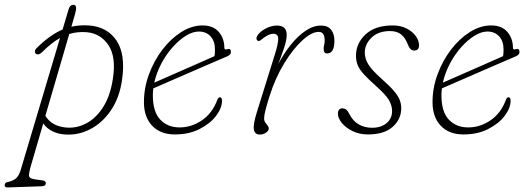

<svg xmlns="http://www.w3.org/2000/svg" viewBox="-64 -566 2258 819"><path d="M116 -344Q102.5 -330.5 92 -335Q84.5 -338.5 84.8 -346Q85 -353.5 91.5 -360Q148.5 -417 203 -440L229 -527.5Q234.5 -545.5 249.5 -545.5Q267.5 -545.5 256.5 -507.5L240.5 -452Q275 -460 314.5 -457.5Q393.5 -452 433 -393Q472.5 -334 456.5 -224.5Q445.5 -148.5 408.8 -94.8Q372 -41 320.2 -14.5Q268.5 12 211.5 7.5Q150.5 2.5 120.5 -39.5L65.5 149Q61 165.5 59.5 180Q58 194.5 82 198.5L113.5 203Q131.5 204.5 131.5 215.5Q131.5 227.5 115 228.5L-30 233.5Q-44 234.5 -44 224Q-44 213.5 -34.5 211.5Q-7 205.5 5 194.2Q17 183 24 160L192 -404Q155.5 -383.5 116 -344ZM218 -22Q262.5 -18 304 -39.8Q345.5 -61.5 376 -109.2Q406.5 -157 417.5 -230Q432 -323 398.8 -373Q365.5 -423 307 -428.5Q267 -432 231.5 -421L129.5 -72Q156.5 -27.5 218 -22Z M883 -136Q883 -105.5 858 -72.2Q833 -39 787.8 -15.8Q742.5 7.5 682 7.5Q620.5 7.5 585.2 -29.5Q550 -66.5 550 -130Q550 -191 571.5 -249.2Q593 -307.5 629 -354.5Q665 -401.5 709.5 -429.5Q754 -457.5 800 -457.5Q845.5 -457.5 869.2 -429.8Q893 -402 893 -362Q893 -352.5 905 -356Q921 -361.5 921 -344Q921 -332.5 906 -326Q869.5 -310.5 822.2 -290Q775 -269.5 727.8 -249Q680.5 -228.5 643.2 -212.2Q606 -196 590 -189Q588 -174 588 -160Q588 -89 619.5 -55.8Q651 -22.5 702 -22.5Q752.5 -22.5 797 -52.5Q841.5 -82.5 863 -140Q867 -151 874 -151Q883 -151 883 -136ZM784 -431.5Q758 -431.5 729 -413.5Q700 -395.5 672.5 -364.8Q645 -334 624.2 -294.8Q603.5 -255.5 594 -213.5Q612 -221.5 643 -235Q674 -248.5 711 -264.8Q748 -281 784.8 -297.2Q821.5 -313.5 851 -326.5Q853 -337.5 853 -355Q853 -390 834.2 -410.8Q815.5 -431.5 784 -431.5Z M1035 -392.5Q1030.5 -395 1030 -401Q1029.5 -407 1033.5 -413.5Q1044 -431 1068.8 -444Q1093.5 -457 1117 -457Q1159 -457 1159 -417.5Q1159 -394.5 1147.5 -360.8Q1136 -327 1123 -293Q1147 -338.5 1177 -375.8Q1207 -413 1239.8 -435Q1272.5 -457 1305.5 -457Q1334.5 -457 1348.5 -439Q1362.5 -421 1362.5 -392Q1362.5 -338 1331 -338Q1316.5 -338 1316.5 -358.5Q1316.5 -365.5 1318.8 -374Q1321 -382.5 1321 -394Q1321 -410 1315.2 -420Q1309.5 -430 1295 -430Q1265.5 -430 1225.8 -393.8Q1186 -357.5 1148 -295.2Q1110 -233 1085.5 -155Q1073 -115 1067.8 -94Q1062.5 -73 1062.5 -60Q1062.5 -48 1072.5 -36.8Q1082.5 -25.5 1082.5 -18Q1082.5 -7.5 1070.2 0.2Q1058 8 1044.5 8Q1023 8 1019 -13Q1015 -34 1031.5 -87L1108.5 -334Q1123 -380 1122.8 -401Q1122.5 -422 1102 -422Q1083.5 -422 1059.5 -403.5Q1052 -397.5 1046.2 -393.5Q1040.5 -389.5 1035 -392.5Z M1523 -21Q1561.5 -21 1585 -40.8Q1608.5 -60.5 1608.5 -92.5Q1608.5 -116 1595 -139Q1581.5 -162 1539 -200Q1506.5 -229 1488 -249.2Q1469.5 -269.5 1462 -287.8Q1454.5 -306 1454.5 -328.5Q1454.5 -381 1495.2 -419.2Q1536 -457.5 1611.5 -457.5Q1644.5 -457.5 1669.8 -444.8Q1695 -432 1709.2 -412.5Q1723.5 -393 1723.5 -372.5Q1723.5 -350.5 1702 -350.5Q1685.5 -350.5 1675.5 -376.5Q1665.5 -404 1647.5 -418.8Q1629.5 -433.5 1599.5 -433.5Q1549.5 -433.5 1520.8 -405.5Q1492 -377.5 1492 -341.5Q1492 -317 1506.5 -292.5Q1521 -268 1562.5 -231Q1597.5 -200 1615.8 -178.8Q1634 -157.5 1640.8 -140.2Q1647.5 -123 1647.5 -104Q1647.5 -57.5 1611 -25Q1574.5 7.5 1506 7.5Q1469 7.5 1440 -6.8Q1411 -21 1394.2 -41.5Q1377.5 -62 1377.5 -80.5Q1377.5 -104 1397 -104Q1404.5 -104 1411.8 -99Q1419 -94 1425.5 -81Q1441 -50 1466 -35.5Q1491 -21 1523 -21Z M2114 -136Q2114 -105.5 2089 -72.2Q2064 -39 2018.8 -15.8Q1973.5 7.5 1913 7.5Q1851.5 7.5 1816.2 -29.5Q1781 -66.5 1781 -130Q1781 -191 1802.5 -249.2Q1824 -307.5 1860 -354.5Q1896 -401.5 1940.5 -429.5Q1985 -457.5 2031 -457.5Q2076.5 -457.5 2100.2 -429.8Q2124 -402 2124 -362Q2124 -352.5 2136 -356Q2152 -361.5 2152 -344Q2152 -332.5 2137 -326Q2100.5 -310.5 2053.2 -290Q2006 -269.5 1958.8 -249Q1911.5 -228.5 1874.2 -212.2Q1837 -196 1821 -189Q1819 -174 1819 -160Q1819 -89 1850.5 -55.8Q1882 -22.5 1933 -22.5Q1983.5 -22.5 2028 -52.5Q2072.5 -82.5 2094 -140Q2098 -151 2105 -151Q2114 -151 2114 -136ZM2015 -431.5Q1989 -431.5 1960 -413.5Q1931 -395.5 1903.5 -364.8Q1876 -334 1855.2 -294.8Q1834.5 -255.5 1825 -213.5Q1843 -221.5 1874 -235Q1905 -248.5 1942 -264.8Q1979 -281 2015.8 -297.2Q2052.5 -313.5 2082 -326.5Q2084 -337.5 2084 -355Q2084 -390 2065.2 -410.8Q2046.5 -431.5 2015 -431.5Z"/></svg>

Font: Fraunces 9pt S100 Thin
Style: Italic
Weight: 100
Italic angle: -16°
Version: Version 1.000; ttfautohint (v1.8.3)